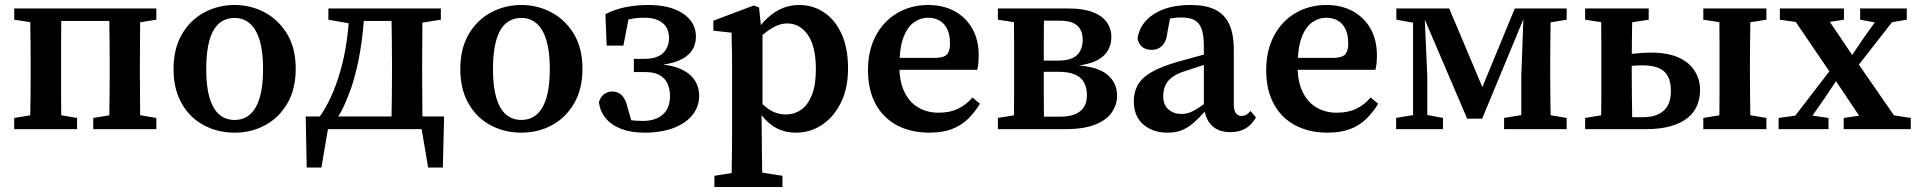

<svg xmlns="http://www.w3.org/2000/svg" viewBox="-20 -518 7695 770"><path d="M100 0Q101 -26 101.5 -63Q102 -100 102.5 -140Q103 -180 103 -213V-272Q103 -304 102.5 -344Q102 -384 101.5 -422Q101 -460 100 -484H227Q226 -460 225.5 -422Q225 -384 225 -344Q225 -304 225 -272V-213Q225 -180 225 -140Q225 -100 225.5 -63Q226 -26 227 0ZM417 0Q418 -26 418.5 -63Q419 -100 419.5 -140Q420 -180 420 -213V-272Q420 -304 419.5 -344Q419 -384 418.5 -422Q418 -460 417 -484H543Q542 -460 542 -422Q542 -384 541.5 -344Q541 -304 541 -272V-213Q541 -180 541.5 -140Q542 -100 542 -63Q542 -26 543 0ZM37 0V-45L141 -62H190L289 -45V0ZM354 0V-45L458 -62H506L607 -45V0ZM37 -439V-484H161V-423H141ZM482 -423V-484H607V-439L506 -423ZM172 -434V-484H472V-434Z M921 14Q853 14 797 -16Q741 -46 708.5 -103.5Q676 -161 676 -241Q676 -323 709.5 -380.5Q743 -438 799 -468Q855 -498 921 -498Q986 -498 1042 -468Q1098 -438 1132 -381Q1166 -324 1166 -242Q1166 -161 1132.5 -103.5Q1099 -46 1043.5 -16Q988 14 921 14ZM921 -37Q957 -37 982.5 -59Q1008 -81 1021.5 -126Q1035 -171 1035 -241Q1035 -311 1021.5 -356Q1008 -401 982.5 -423.5Q957 -446 921 -446Q884 -446 858.5 -424Q833 -402 820 -356.5Q807 -311 807 -241Q807 -172 820 -127Q833 -82 858.5 -59.5Q884 -37 921 -37Z M1718 0H1248L1302 -41L1269 154H1210L1206 -51H1761L1756 154H1697L1664 -41ZM1549 0Q1550 -25 1550.5 -62.5Q1551 -100 1551.5 -140Q1552 -180 1552 -213V-272Q1552 -304 1551.5 -344Q1551 -384 1550.5 -422Q1550 -460 1549 -484H1675Q1674 -460 1674 -422Q1674 -384 1673.5 -344Q1673 -304 1673 -272V-213Q1673 -180 1673.5 -140Q1674 -100 1674 -62.5Q1674 -25 1675 0ZM1297 -439V-484H1408V-423H1387ZM1618 -423V-484H1748V-439L1647 -423ZM1258 -44Q1286 -83 1307 -129Q1328 -175 1344 -229.5Q1360 -284 1369.5 -347.5Q1379 -411 1382 -484H1442Q1438 -395 1425 -316Q1412 -237 1390 -170Q1377 -133 1362.5 -100Q1348 -67 1328 -38V-11ZM1411 -434V-484H1592V-434Z M2071 14Q2003 14 1947 -16Q1891 -46 1858.5 -103.5Q1826 -161 1826 -241Q1826 -323 1859.5 -380.5Q1893 -438 1949 -468Q2005 -498 2071 -498Q2136 -498 2192 -468Q2248 -438 2282 -381Q2316 -324 2316 -242Q2316 -161 2282.5 -103.5Q2249 -46 2193.5 -16Q2138 14 2071 14ZM2071 -37Q2107 -37 2132.5 -59Q2158 -81 2171.5 -126Q2185 -171 2185 -241Q2185 -311 2171.5 -356Q2158 -401 2132.5 -423.5Q2107 -446 2071 -446Q2034 -446 2008.5 -424Q1983 -402 1970 -356.5Q1957 -311 1957 -241Q1957 -172 1970 -127Q1983 -82 2008.5 -59.5Q2034 -37 2071 -37Z M2564 14Q2511 14 2471.5 -1Q2432 -16 2409 -44Q2386 -72 2382 -109Q2386 -122 2393.5 -131.5Q2401 -141 2412 -146Q2423 -151 2436 -151Q2459 -151 2474 -135.5Q2489 -120 2496 -90L2518 -13L2452 -51Q2476 -42 2501 -37.5Q2526 -33 2557 -33Q2609 -33 2638 -58.5Q2667 -84 2667 -133Q2667 -160 2657.5 -181.5Q2648 -203 2626.5 -216Q2605 -229 2569 -229H2522V-282H2565Q2598 -282 2619.5 -292Q2641 -302 2652 -321.5Q2663 -341 2663 -365Q2663 -406 2636.5 -426.5Q2610 -447 2565 -447Q2530 -447 2505.5 -441Q2481 -435 2459 -422L2505 -464L2480 -335H2413L2408 -461Q2441 -479 2485 -488.5Q2529 -498 2580 -498Q2668 -498 2719.5 -463.5Q2771 -429 2771 -371Q2771 -338 2753.5 -313.5Q2736 -289 2701 -274.5Q2666 -260 2613 -256L2612 -261Q2658 -259 2690.5 -248.5Q2723 -238 2743.5 -221Q2764 -204 2774 -182Q2784 -160 2784 -134Q2784 -91 2757.5 -57.5Q2731 -24 2682 -5Q2633 14 2564 14Z M2845 232V187L2951 170H3008L3118 187V232ZM2914 232Q2914 194 2914.5 157.5Q2915 121 2915.5 86.5Q2916 52 2916 18V-265Q2916 -292 2915.5 -311.5Q2915 -331 2914.5 -349Q2914 -367 2914 -387L2841 -395V-435L3003 -496L3024 -488L3033 -403L3038 -396V-83L3034 -75L3035 20Q3035 52 3035.5 87Q3036 122 3036.5 158Q3037 194 3038 232ZM3172 14Q3139 14 3111 3.5Q3083 -7 3059.5 -28.5Q3036 -50 3016 -84H2987L2995 -149Q3029 -104 3061 -81.5Q3093 -59 3131 -59Q3166 -59 3193 -78Q3220 -97 3236 -137Q3252 -177 3252 -239Q3252 -332 3220 -378Q3188 -424 3137 -424Q3113 -424 3089.5 -412.5Q3066 -401 3042 -381Q3018 -361 2991 -334L2984 -398H3016Q3040 -431 3066 -453Q3092 -475 3121.5 -486.5Q3151 -498 3185 -498Q3240 -498 3284.5 -468.5Q3329 -439 3355 -382Q3381 -325 3381 -244Q3381 -164 3352.5 -106.5Q3324 -49 3277 -17.5Q3230 14 3172 14Z M3707 14Q3633 14 3577.5 -15.5Q3522 -45 3491.5 -101Q3461 -157 3461 -237Q3461 -316 3492.5 -375Q3524 -434 3579 -466Q3634 -498 3702 -498Q3763 -498 3808.5 -473Q3854 -448 3879.5 -403Q3905 -358 3905 -296Q3905 -279 3903.5 -264Q3902 -249 3899 -238H3521V-286H3737Q3770 -288 3780 -302.5Q3790 -317 3790 -342Q3790 -378 3779 -401Q3768 -424 3748 -435.5Q3728 -447 3701 -447Q3672 -447 3645.5 -428.5Q3619 -410 3603 -367.5Q3587 -325 3587 -252Q3587 -191 3607 -149.5Q3627 -108 3662.5 -87Q3698 -66 3744 -66Q3789 -66 3821.5 -81.5Q3854 -97 3880 -127L3910 -102Q3889 -67 3861.5 -40.5Q3834 -14 3796.5 0Q3759 14 3707 14Z M3982 0V-45L4086 -62L4111 -50H4230Q4285 -50 4312 -72Q4339 -94 4339 -135Q4339 -167 4327 -188Q4315 -209 4290 -219.5Q4265 -230 4226 -230H4115V-275H4224Q4275 -275 4298.5 -296.5Q4322 -318 4322 -359Q4322 -397 4299.5 -416Q4277 -435 4232 -435H4111L4086 -423L3982 -439V-484H4265Q4324 -484 4362 -469.5Q4400 -455 4418.5 -429Q4437 -403 4437 -369Q4437 -340 4423 -315.5Q4409 -291 4378.5 -275.5Q4348 -260 4297 -254V-256Q4382 -251 4421 -218.5Q4460 -186 4460 -133Q4460 -100 4440 -69Q4420 -38 4374 -19Q4328 0 4249 0ZM4045 0Q4046 -26 4046.5 -63Q4047 -100 4047 -140Q4047 -180 4047 -213V-272Q4047 -304 4047 -344Q4047 -384 4046.5 -422Q4046 -460 4045 -484H4168Q4167 -460 4166.5 -421.5Q4166 -383 4166 -341Q4166 -299 4166 -260V-213Q4166 -180 4166 -140Q4166 -100 4166.5 -63Q4167 -26 4168 0Z M4661 14Q4604 14 4565.5 -18.5Q4527 -51 4527 -113Q4527 -147 4542 -175.5Q4557 -204 4596 -227.5Q4635 -251 4706 -271Q4732 -278 4758.5 -285.5Q4785 -293 4811.5 -300Q4838 -307 4865 -314V-275Q4831 -265 4798.5 -254.5Q4766 -244 4736 -234Q4699 -223 4679 -207Q4659 -191 4652 -172Q4645 -153 4645 -133Q4645 -97 4666 -79Q4687 -61 4718 -61Q4736 -61 4752 -67Q4768 -73 4789 -87Q4810 -101 4841 -125L4851 -73H4814Q4790 -46 4768 -26.5Q4746 -7 4721.5 3.5Q4697 14 4661 14ZM4914 12Q4867 12 4840 -14.5Q4813 -41 4809 -89L4808 -92V-331Q4808 -376 4799 -401.5Q4790 -427 4770 -437.5Q4750 -448 4717 -448Q4698 -448 4676 -444.5Q4654 -441 4625 -431L4677 -469L4662 -389Q4658 -352 4641 -335Q4624 -318 4600 -318Q4575 -318 4560.5 -330Q4546 -342 4542 -364Q4551 -425 4607.5 -461.5Q4664 -498 4755 -498Q4814 -498 4852 -480Q4890 -462 4909 -422.5Q4928 -383 4928 -318V-99Q4928 -75 4936.5 -64Q4945 -53 4959 -53Q4970 -53 4978.5 -58Q4987 -63 4995 -73L5017 -47Q4999 -16 4974 -2Q4949 12 4914 12Z M5304 14Q5230 14 5174.5 -15.5Q5119 -45 5088.5 -101Q5058 -157 5058 -237Q5058 -316 5089.5 -375Q5121 -434 5176 -466Q5231 -498 5299 -498Q5360 -498 5405.5 -473Q5451 -448 5476.5 -403Q5502 -358 5502 -296Q5502 -279 5500.5 -264Q5499 -249 5496 -238H5118V-286H5334Q5367 -288 5377 -302.5Q5387 -317 5387 -342Q5387 -378 5376 -401Q5365 -424 5345 -435.5Q5325 -447 5298 -447Q5269 -447 5242.5 -428.5Q5216 -410 5200 -367.5Q5184 -325 5184 -252Q5184 -191 5204 -149.5Q5224 -108 5259.5 -87Q5295 -66 5341 -66Q5386 -66 5418.5 -81.5Q5451 -97 5477 -127L5507 -102Q5486 -67 5458.5 -40.5Q5431 -14 5393.5 0Q5356 14 5304 14Z M5864 -42 5689 -451H5672V-484H5792L5937 -140H5913L6055 -484H6111V-452H6094L5924 -42ZM6081 0V-213L6091 -484H6200Q6199 -460 6198.5 -422Q6198 -384 6197.5 -344Q6197 -304 6197 -272V-213Q6197 -180 6197.5 -140Q6198 -100 6198.5 -62.5Q6199 -25 6200 0ZM5579 0V-45L5667 -60H5688L5767 -45V0ZM6012 0V-45L6114 -62H6162L6263 -45V0ZM5580 -439V-484H5684V-423H5670ZM5647 0V-484H5692L5704 -213V0ZM6138 -423V-484H6263V-439L6166 -423Z M6466 0V-48H6569Q6623 -48 6652 -74Q6681 -100 6681 -152Q6681 -207 6654 -231.5Q6627 -256 6566 -256Q6539 -256 6511.5 -252.5Q6484 -249 6461 -244V-290Q6492 -298 6529 -302.5Q6566 -307 6600 -307Q6669 -307 6712.5 -287Q6756 -267 6777 -232.5Q6798 -198 6798 -157Q6798 -124 6786 -95Q6774 -66 6748 -45Q6722 -24 6680 -12Q6638 0 6579 0ZM6400 0Q6401 -26 6401.5 -63Q6402 -100 6402 -140Q6402 -180 6402 -213V-272Q6402 -304 6402 -344Q6402 -384 6401.5 -422Q6401 -460 6400 -484H6527Q6526 -460 6525.5 -422Q6525 -384 6524.5 -343.5Q6524 -303 6524 -271V-213Q6524 -180 6524.5 -140Q6525 -100 6525.5 -63Q6526 -26 6527 0ZM6874 0Q6875 -26 6875.5 -63Q6876 -100 6876 -140Q6876 -180 6876 -213V-272Q6876 -304 6876 -344Q6876 -384 6875.5 -422Q6875 -460 6874 -484H7001Q7000 -460 6999.5 -422Q6999 -384 6998.5 -344Q6998 -304 6998 -272V-213Q6998 -180 6998.5 -140Q6999 -100 6999.5 -63Q7000 -26 7001 0ZM6337 -439V-484H6592V-439L6489 -423H6441ZM6811 0V-45L6915 -62H6963L7064 -45V0ZM6811 -439V-484H7064V-439L6963 -423H6915ZM6337 0V-45L6441 -62H6461V0Z M7113 0V-45L7201 -57H7230L7313 -45V0ZM7138 0 7352 -278 7390 -246H7379L7296 -122L7211 0ZM7374 0V-45L7491 -62H7533L7643 -45V0ZM7403 -218 7368 -253H7378L7457 -370L7538 -483H7610ZM7472 0 7330 -212 7145 -484H7282L7418 -283L7614 0ZM7118 -439V-484H7375V-439L7278 -424H7223ZM7440 -439V-484H7627V-439L7544 -425H7517Z"/></svg>

Font: Source Serif 4 18pt SemiBold
Style: Regular
Weight: 600
Designer: Frank Grießhammer
Foundry: Adobe Systems Incorporated
Version: Version 4.004;hotconv 1.0.116;makeotfexe 2.5.65601